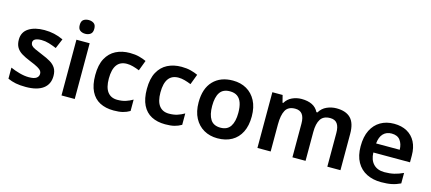

<svg xmlns="http://www.w3.org/2000/svg" viewBox="-56 -1274 4060 1807"><g transform="rotate(15 1974.0 -371.0)"><path d="M451 -157Q451 -76 392.5 -33Q334 10 224 10Q167 10 126.5 2Q86 -6 48 -23V-131Q88 -113 137 -99.5Q186 -86 228 -86Q280 -86 302 -102Q324 -118 324 -144Q324 -160 315.5 -172.5Q307 -185 281 -200Q255 -215 202 -236Q150 -257 116 -278Q82 -299 64.5 -329Q47 -359 47 -404Q47 -477 105 -515Q163 -553 258 -553Q308 -553 353 -543Q398 -533 443 -512L403 -417Q365 -433 328.5 -444Q292 -455 255 -455Q215 -455 194.5 -443.5Q174 -432 174 -410Q174 -394 184 -381.5Q194 -369 220.5 -356.5Q247 -344 296 -324Q344 -305 378.5 -284.5Q413 -264 432 -234Q451 -204 451 -157Z M700 -543V0H571V-543ZM636 -752Q665 -752 686 -737.5Q707 -723 707 -685Q707 -648 686 -633Q665 -618 636 -618Q606 -618 585.5 -633Q565 -648 565 -685Q565 -723 585.5 -737.5Q606 -752 636 -752Z M1080 10Q1002 10 945.5 -19.5Q889 -49 858.5 -110.5Q828 -172 828 -268Q828 -368 862 -430.5Q896 -493 955 -523Q1014 -553 1091 -553Q1142 -553 1182 -542.5Q1222 -532 1251 -518L1213 -417Q1181 -430 1150 -438.5Q1119 -447 1090 -447Q1025 -447 992.5 -402.5Q960 -358 960 -269Q960 -182 993 -139Q1026 -96 1088 -96Q1134 -96 1169.5 -107.5Q1205 -119 1237 -138V-27Q1205 -8 1169 1Q1133 10 1080 10Z M1583 10Q1505 10 1448.5 -19.5Q1392 -49 1361.5 -110.5Q1331 -172 1331 -268Q1331 -368 1365 -430.5Q1399 -493 1458 -523Q1517 -553 1594 -553Q1645 -553 1685 -542.5Q1725 -532 1754 -518L1716 -417Q1684 -430 1653 -438.5Q1622 -447 1593 -447Q1528 -447 1495.5 -402.5Q1463 -358 1463 -269Q1463 -182 1496 -139Q1529 -96 1591 -96Q1637 -96 1672.5 -107.5Q1708 -119 1740 -138V-27Q1708 -8 1672 1Q1636 10 1583 10Z M2352 -272Q2352 -182 2320.5 -119Q2289 -56 2230.5 -23Q2172 10 2091 10Q2017 10 1959 -23Q1901 -56 1867.5 -119Q1834 -182 1834 -272Q1834 -407 1904 -480Q1974 -553 2095 -553Q2171 -553 2228.5 -520Q2286 -487 2319 -424.5Q2352 -362 2352 -272ZM1966 -272Q1966 -187 1996 -140.5Q2026 -94 2094 -94Q2160 -94 2190.5 -140.5Q2221 -187 2221 -272Q2221 -330 2207.5 -369Q2194 -408 2166 -428Q2138 -448 2093 -448Q2026 -448 1996 -403Q1966 -358 1966 -272Z M3104 -553Q3196 -553 3242.5 -505.5Q3289 -458 3289 -354V0H3161V-328Q3161 -388 3139 -418.5Q3117 -449 3070 -449Q3005 -449 2977 -406Q2949 -363 2949 -281V0H2821V-328Q2821 -388 2798.5 -418.5Q2776 -449 2729 -449Q2661 -449 2635 -401.5Q2609 -354 2609 -264V0H2480V-543H2580L2598 -472H2605Q2630 -514 2673 -533.5Q2716 -553 2763 -553Q2824 -553 2866 -532.5Q2908 -512 2929 -469H2939Q2965 -513 3010 -533Q3055 -553 3104 -553Z M3665 -553Q3739 -553 3792 -523.5Q3845 -494 3873.5 -439Q3902 -384 3902 -307V-241H3545Q3547 -169 3585.5 -129Q3624 -89 3693 -89Q3745 -89 3787 -99Q3829 -109 3874 -130V-28Q3833 -8 3790 1Q3747 10 3687 10Q3607 10 3545.5 -20.5Q3484 -51 3449 -113Q3414 -175 3414 -267Q3414 -361 3445.5 -424Q3477 -487 3533.5 -520Q3590 -553 3665 -553ZM3666 -458Q3616 -458 3585 -426Q3554 -394 3548 -330H3778Q3777 -386 3750 -422Q3723 -458 3666 -458Z"/></g></svg>

Font: Noto Traditional Nushu SemiBold
Style: Regular
Weight: 600
Version: Version 2.003